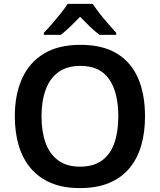

<svg xmlns="http://www.w3.org/2000/svg" viewBox="-20 -955 821 985"><path d="M724 -358Q724 -276 704.5 -208.5Q685 -141 644 -92Q603 -43 540 -16.5Q477 10 390 10Q304 10 241.5 -16.5Q179 -43 137.5 -92Q96 -141 76 -208.5Q56 -276 56 -359Q56 -469 93 -551.5Q130 -634 204.5 -679.5Q279 -725 393 -725Q506 -725 579.5 -680.5Q653 -636 688.5 -553.5Q724 -471 724 -358ZM193 -358Q193 -281 213.5 -223Q234 -165 278 -132.5Q322 -100 390 -100Q460 -100 503.5 -132Q547 -164 567 -222Q587 -280 587 -358Q587 -480 540 -548.5Q493 -617 393 -617Q323 -617 279 -584.5Q235 -552 214 -494Q193 -436 193 -358ZM456 -935Q470 -913 491.5 -885.5Q513 -858 536 -832Q559 -806 576 -787V-776H491Q464 -796 439.5 -820Q415 -844 391 -869Q367 -844 342.5 -820.5Q318 -797 292 -776H205V-787Q224 -806 247 -832.5Q270 -859 291.5 -886Q313 -913 327 -935Z"/></svg>

Font: Noto Sans Hebrew Thin SemiBold
Style: Regular
Weight: 600
Version: Version 3.001